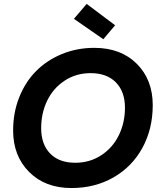

<svg xmlns="http://www.w3.org/2000/svg" viewBox="-20 -952 825 979"><path d="M758.8 -416Q758.8 -294.4 706.1 -198Q653.3 -101.6 558.6 -47.4Q463.9 6.8 344.2 6.8Q210.4 6.8 128.7 -75Q46.9 -156.7 46.9 -287.1Q46.9 -377.4 77.9 -455.6Q108.9 -533.7 163.6 -589.1Q218.3 -644.5 295.2 -676.3Q372.1 -708 460.9 -708Q595.7 -708 677.2 -627Q758.8 -545.9 758.8 -416ZM189.9 -298.8Q189.9 -216.3 235.6 -169.2Q281.2 -122.1 363.8 -122.1Q438.5 -122.1 497.1 -160.9Q555.7 -199.7 586.4 -263.4Q617.2 -327.1 617.2 -402.8Q617.2 -484.9 570.8 -532Q524.4 -579.1 441.9 -579.1Q367.7 -579.1 309.3 -540.5Q251 -502 220.5 -438.5Q189.9 -375 189.9 -298.8ZM356.9 -856 421.9 -932.1 566.9 -823.2 506.8 -752Z"/></svg>

Font: SVN-Poppins SemiBold
Style: Italic
Weight: 600
Italic angle: -10°
Designer: Ninad Kale (Devanagari), Jonny Pinhorn (Latin)
Foundry: Indian Type Foundry
Version: Version 3.002 2017